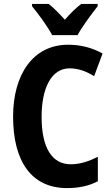

<svg xmlns="http://www.w3.org/2000/svg" viewBox="-20 -953 571 983"><path d="M247 -773H377C400 -816 449 -882 480 -921V-933H396C367 -911 343 -887 312 -852C282 -885 255 -913 229 -933H144V-921C176 -883 226 -814 247 -773ZM336 -603C383 -603 423 -587 462 -563L505 -679C450 -710 390 -724 329 -724C148 -724 47 -570 47 -356C47 -126 142 10 323 10C383 10 435 -1 481 -25V-150C436 -128 392 -112 342 -112C245 -112 193 -198 193 -355C193 -502 243 -603 336 -603Z"/></svg>

Font: Noto Sans Lao Looped Condensed
Style: Bold
Weight: 700
Width: 3
Designer: Mark Frömberg, Ben Mitchell
Foundry: The Fontpad Ltd
Version: Version 1.002